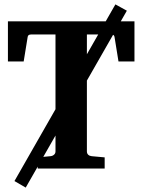

<svg xmlns="http://www.w3.org/2000/svg" viewBox="-20 -768 648 875"><path d="M505.9 -748 558.1 -719.2 97.2 86.9 45.9 57.1ZM592.8 -487.8H520L502 -599.1Q500.5 -610.8 487.8 -610.8H376V-78.1Q376 -68.4 382.1 -62.7Q388.2 -57.1 397.9 -56.2L457 -50.8V0H151.9V-50.8L210 -56.2Q219.7 -57.1 226.3 -63Q232.9 -68.8 232.9 -78.1V-610.8H121.1Q107.4 -610.8 106 -599.1L87.9 -487.8H16.1V-670.9H592.8Z"/></svg>

Font: Veleka
Style: Bold
Weight: 700
Designer: Stefan Peev, Context Ltd, 2016; SIL International, 1997-2014.
Foundry: Stefan Peev, Context Ltd, 2016
Version: Version 1.000